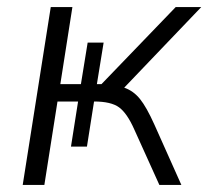

<svg xmlns="http://www.w3.org/2000/svg" viewBox="-20 -521 587 541"><path d="M44 0 123 -501H184L150 -284H208L227 -401H272L253 -284H266L475 -501H547L330 -274Q356 -265 374.5 -242Q393 -219 415 -170L491 0H429L358 -157Q338 -202 315.5 -218.5Q293 -235 245 -235L225 -108H180L200 -235H142L105 0Z"/></svg>

Font: Mulish Light
Style: Italic
Weight: 300
Italic angle: -9°
Designer: Vernon Adams
Foundry: Vernon Adams
Version: Version 3.603; ttfautohint (v1.8.3)